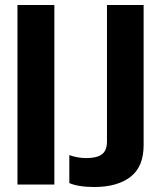

<svg xmlns="http://www.w3.org/2000/svg" viewBox="-20 -740 643 770"><path d="M50 0V-720H198V0ZM358 10Q325 10 298.5 5.5Q272 1 258 -6V-118Q271 -113 289 -109.5Q307 -106 326 -106Q368 -106 388.5 -121Q409 -136 409 -172V-720H556V-158Q556 -71 503 -30.5Q450 10 358 10Z"/></svg>

Font: Instrument Sans SemiCondensed
Style: Bold
Weight: 700
Width: 4
Designer: Rodrigo Fuenzalida
Foundry: fragTYPE
Version: Version 1.000;gftools[0.9.28]